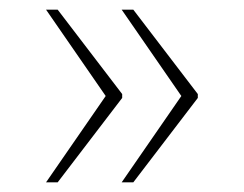

<svg xmlns="http://www.w3.org/2000/svg" viewBox="-20 -468 504 396"><path d="M231 -92 354 -270 231 -448H255L388 -274V-266L255 -92ZM75 -92 198 -270 75 -448H99L232 -274V-266L99 -92Z"/></svg>

Font: Noto Serif Devanagari Thin
Style: Regular
Weight: 100
Designer: Universal Thirst, Indian Type Foundry and the Monotype Design Team
Foundry: Monotype Imaging Inc.
Version: Version 2.004; ttfautohint (v1.8.4.7-5d5b)